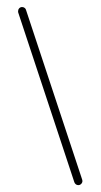

<svg xmlns="http://www.w3.org/2000/svg" viewBox="-20 -539 293 559"><path d="M196.3 -8.9 33 -502.6 32.6 -505.9Q32.6 -511.1 35.9 -514.8Q39.3 -518.5 44.4 -518.5Q48.5 -518.5 51.9 -515.9Q55.2 -513.3 55.9 -509.6L219.3 -15.9Q220 -13.7 220 -12.2Q220 -7.4 216.5 -3.7Q213 0 207.8 0Q203.7 0 200.6 -2.6Q197.4 -5.2 196.3 -8.9Z"/></svg>

Font: 26F Galaxy Sans Thin
Style: Regular
Weight: 100
Designer: C₂₉H₂₅N₃O₅
Version: Version 1.100